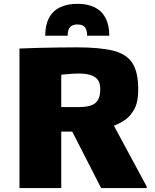

<svg xmlns="http://www.w3.org/2000/svg" viewBox="-20 -958 792 978"><path d="M79.1 0V-710.9Q120.1 -712.9 173.6 -714.1Q227.1 -715.3 280 -716.1Q333 -716.8 371.6 -716.8Q487.8 -716.8 556.2 -700Q624.5 -683.1 654.5 -636.5Q684.6 -589.8 684.1 -500Q684.1 -439.5 664.6 -402.8Q645 -366.2 616.5 -346.9Q587.9 -327.6 560.1 -317.9L727.5 -7.3V0H495.1L348.1 -287.6H292V0ZM292 -412.6H380.9Q418 -412.6 442.1 -420.4Q466.3 -428.2 478.5 -448Q490.7 -467.8 490.7 -504.4Q490.7 -537.1 476.1 -554Q461.4 -570.8 437 -577.1Q412.6 -583.5 382.8 -583.5Q361.3 -583.5 338.1 -581.5Q314.9 -579.6 292 -577.6ZM210.4 -775.9Q210.4 -830.1 229.5 -866.2Q248.5 -902.3 285.2 -920.4Q321.8 -938.5 374.5 -938.5Q426.8 -938.5 462.9 -920.4Q499 -902.3 517.8 -866.2Q536.6 -830.1 536.6 -775.9H423.8Q423.8 -796.9 418.2 -809.6Q412.6 -822.3 401.6 -827.9Q390.6 -833.5 374.5 -833.5Q350.6 -833.5 337.6 -820.6Q324.7 -807.6 324.7 -775.9Z"/></svg>

Font: Comme Black
Style: Regular
Weight: 900
Version: Version 1.000;gftools[0.9.27]